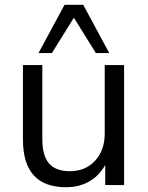

<svg xmlns="http://www.w3.org/2000/svg" viewBox="-20 -774 617 803"><path d="M76 0ZM256 9Q76 9 76 -190V-502H157V-192Q157 -123 185 -90.5Q213 -58 272 -58Q337 -58 377.5 -101.5Q418 -145 418 -216V-502H499V0H420V-84Q395 -39 353 -15Q311 9 256 9ZM141 -552 250 -754H328L437 -552H381L289 -700L197 -552Z"/></svg>

Font: Winston
Style: Regular
Weight: 400
Designer: Original fonts by Vernon Adams / Changes by Cristiano Sobral
Foundry: Original fonts by Vernon Adams / Changes by Cristiano Sobral
Version: Version 2.503;July 17, 2020;FontCreator 13.0.0.2655 64-bit